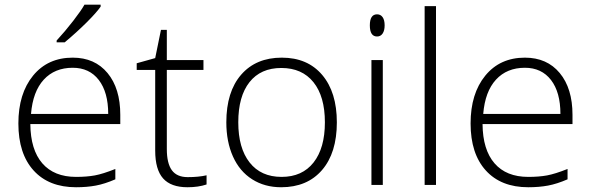

<svg xmlns="http://www.w3.org/2000/svg" viewBox="-20 -786 2511 816"><path d="M303.2 9.8Q187.5 9.8 122.8 -61.5Q58.1 -132.8 58.1 -261.2Q58.1 -388.2 120.6 -464.6Q183.1 -541 289.1 -541Q382.8 -541 437 -475.6Q491.2 -410.2 491.2 -297.9V-258.8H108.9Q109.9 -149.4 159.9 -91.8Q210 -34.2 303.2 -34.2Q348.6 -34.2 383.1 -40.5Q417.5 -46.9 470.2 -67.9V-23.9Q425.3 -4.4 387.2 2.7Q349.1 9.8 303.2 9.8ZM289.1 -498Q212.4 -498 166 -447.5Q119.6 -397 111.8 -301.8H439.9Q439.9 -394 399.9 -446Q359.9 -498 289.1 -498ZM220.7 -613.8Q256.3 -652.3 291.3 -697.5Q326.2 -742.7 338.9 -766.1H407.7V-757.8Q390.1 -732.4 347.9 -690.4Q305.7 -648.4 254.9 -606H220.7Z M777.8 -33.2Q823.7 -33.2 857.9 -41V-2Q822.8 9.8 776.9 9.8Q706.5 9.8 673.1 -27.8Q639.6 -65.4 639.6 -146V-488.8H561V-517.1L639.6 -539.1L664.1 -659.2H689V-530.8H844.7V-488.8H689V-152.8Q689 -91.8 710.4 -62.5Q731.9 -33.2 777.8 -33.2Z M1411.6 -266.1Q1411.6 -136.2 1348.6 -63.2Q1285.6 9.8 1174.8 9.8Q1105 9.8 1051.8 -23.9Q998.5 -57.6 970.2 -120.6Q941.9 -183.6 941.9 -266.1Q941.9 -396 1004.9 -468.5Q1067.9 -541 1177.7 -541Q1287.1 -541 1349.4 -467.5Q1411.6 -394 1411.6 -266.1ZM992.7 -266.1Q992.7 -156.7 1040.8 -95.5Q1088.9 -34.2 1176.8 -34.2Q1264.6 -34.2 1312.7 -95.5Q1360.8 -156.7 1360.8 -266.1Q1360.8 -376 1312.3 -436.5Q1263.7 -497.1 1175.8 -497.1Q1087.9 -497.1 1040.3 -436.8Q992.7 -376.5 992.7 -266.1Z M1606.9 0H1558.6V-530.8H1606.9ZM1551.8 -678.2Q1551.8 -725.1 1582.5 -725.1Q1597.7 -725.1 1606.2 -712.9Q1614.7 -700.7 1614.7 -678.2Q1614.7 -656.2 1606.2 -643.6Q1597.7 -630.9 1582.5 -630.9Q1551.8 -630.9 1551.8 -678.2Z M1833 0H1784.7V-759.8H1833Z M2225.1 9.8Q2109.4 9.8 2044.7 -61.5Q1980 -132.8 1980 -261.2Q1980 -388.2 2042.5 -464.6Q2105 -541 2210.9 -541Q2304.7 -541 2358.9 -475.6Q2413.1 -410.2 2413.1 -297.9V-258.8H2030.8Q2031.7 -149.4 2081.8 -91.8Q2131.8 -34.2 2225.1 -34.2Q2270.5 -34.2 2304.9 -40.5Q2339.4 -46.9 2392.1 -67.9V-23.9Q2347.2 -4.4 2309.1 2.7Q2271 9.8 2225.1 9.8ZM2210.9 -498Q2134.3 -498 2087.9 -447.5Q2041.5 -397 2033.7 -301.8H2361.8Q2361.8 -394 2321.8 -446Q2281.7 -498 2210.9 -498Z"/></svg>

Font: CAA NEO Sans Light
Style: Regular
Weight: 300
Version: Version 1.10